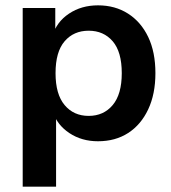

<svg xmlns="http://www.w3.org/2000/svg" viewBox="-20 -519 640 719"><path d="M65 180V-489H187V-386H177Q192 -437 238.5 -468Q285 -499 347 -499Q411 -499 459.5 -468Q508 -437 535 -380.5Q562 -324 562 -245Q562 -167 535 -109.5Q508 -52 460 -21Q412 10 347 10Q286 10 240 -20.5Q194 -51 178 -100H190V180ZM312 -85Q368 -85 402 -125.5Q436 -166 436 -245Q436 -325 402 -364.5Q368 -404 312 -404Q256 -404 222 -364.5Q188 -325 188 -245Q188 -166 222 -125.5Q256 -85 312 -85Z"/></svg>

Font: NunitoSans3
Style: Bold
Weight: 700
Designer: Vernon Adams
Foundry: Vernon Adams
Version: Version 3.101;gftools[0.9.27]